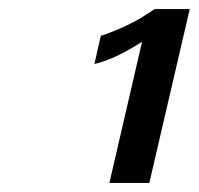

<svg xmlns="http://www.w3.org/2000/svg" viewBox="-20 -754 438 423"><path d="M309 -351 398 -734H321L299 -720C274 -703 233 -685 202 -675L188 -613C222 -621 257 -639 293 -662L221 -351Z"/></svg>

Font: Perun SemiBold Italic
Style: Regular
Weight: 400
Italic angle: -12°
Foundry: Copyright (c) Stefan Peev, Context Ltd, 2016
Version: Version 1.026